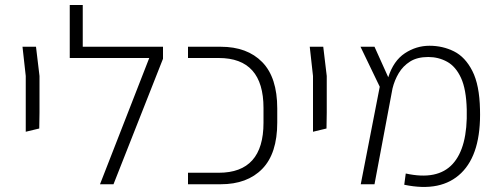

<svg xmlns="http://www.w3.org/2000/svg" viewBox="-20 -737 1994 768"><path d="M83 -210V-433L70 -550H124L138 -433V-286L137 -223Z M380 0 577 -505H259V-717H311V-550H632V-502L434 0Z M732 0V-46H855Q1034 -46 1034 -246V-305Q1034 -505 855 -505H732V-550H863Q969 -550 1029 -488.5Q1089 -427 1089 -303V-247Q1089 -123 1029 -61.5Q969 0 863 0Z M1232 -210V-433L1219 -550H1273L1287 -433V-286L1286 -223Z M1423 0 1499 -390 1422 -550H1478L1533 -428Q1554 -494 1599.5 -524Q1645 -554 1698 -554Q1751 -554 1796 -531.5Q1841 -509 1869.5 -453Q1898 -397 1900 -299Q1905 -123 1825 -45Q1745 33 1597 2L1603 -43Q1730 -15 1790.5 -81Q1851 -147 1847 -299Q1845 -380 1824 -425.5Q1803 -471 1768.5 -490Q1734 -509 1693 -509Q1649 -509 1620.5 -491Q1592 -473 1575 -444.5Q1558 -416 1550 -383L1478 0Z"/></svg>

Font: Assistant Light
Style: Regular
Weight: 300
Designer: Hebrew By Ben Nathan, Latin by Paul Hunt
Version: Version 3.000